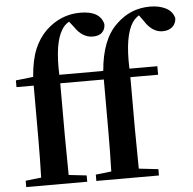

<svg xmlns="http://www.w3.org/2000/svg" viewBox="-56 -887 949 943"><g transform="rotate(-5 418.5 -415.0)"><path d="M454.1 -535.2 461.9 -536.1Q474.6 -689.5 549.8 -760.7Q620.1 -830.1 717.8 -830.1Q762.7 -830.1 795.4 -813.5Q828.1 -796.9 836.9 -762.7Q835.9 -736.3 817.9 -720.2Q799.8 -704.1 769.5 -704.1Q717.8 -704.1 680.7 -763.7L660.2 -792Q642.6 -781.2 628.9 -762.7Q585 -698.2 590.8 -535.2H728.5V-493.2H591.8V-235.4Q591.8 -170.9 593.8 -42L689.5 -31.2V0H380.9V-31.2L458 -40Q460.9 -136.7 460.9 -235.4V-493.2H246.1V-235.4Q246.1 -171.9 248 -41L335.9 -31.2V0H35.2V-31.2L112.3 -40Q115.2 -136.7 115.2 -235.4V-493.2H30.3V-526.4L116.2 -536.1Q123 -620.1 145 -672.4Q167 -724.6 204.1 -760.7Q277.3 -830.1 374 -830.1Q471.7 -830.1 487.3 -763.7Q487.3 -738.3 471.7 -723.1Q456.1 -708 425.8 -708Q374 -708 336.9 -763.7L315.4 -791Q293 -778.3 280.3 -756.8Q239.3 -693.4 245.1 -535.2Z"/></g></svg>

Font: GenYoMin TW TTF Bold
Style: Regular
Weight: 700
Version: Version 1.300